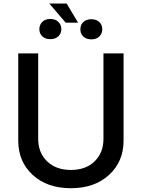

<svg xmlns="http://www.w3.org/2000/svg" viewBox="-20 -1020 777 1053"><path d="M547.4 -727.1H657.7V-249Q657.7 -133.8 578.1 -60.8Q498.5 12.2 368.7 12.2Q238.8 12.2 159.4 -60.5Q80.1 -133.3 80.1 -249V-727.1H189.5V-257.8Q189.5 -182.6 238.3 -135.3Q287.1 -87.9 368.7 -87.9Q450.7 -87.9 499 -135.3Q547.4 -182.6 547.4 -257.8ZM195.8 -859.9Q195.8 -883.8 211.9 -899.9Q228 -916 255.4 -916Q283.7 -916 300 -900.1Q316.4 -884.3 316.4 -859.9Q316.4 -836.4 299.8 -820.8Q283.2 -805.2 255.9 -805.2Q228 -805.2 211.9 -820.8Q195.8 -836.4 195.8 -859.9ZM420.9 -859.4Q420.4 -883.3 436.8 -898.9Q453.1 -914.6 481.4 -914.6Q508.8 -914.6 524.9 -898.9Q541 -883.3 541 -859.9Q541 -836.4 525.1 -820.3Q509.3 -804.2 481.4 -804.2Q453.1 -804.2 436.8 -819.8Q420.4 -835.4 420.9 -859.4ZM345.7 -1000.5 408.2 -895.5H340.3L250.5 -1000.5Z"/></svg>

Font: Karasuma Gothic
Style: Regular
Weight: 500
Designer: Rasmus Andersson / Ryoko Nishizuka
Foundry: Genbu
Version: Version 1.00